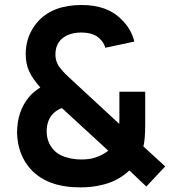

<svg xmlns="http://www.w3.org/2000/svg" viewBox="-20 -754 708 788"><path d="M308.5 15Q175 15 106.5 -59Q53 -118 50 -207.5Q50 -298 100 -357Q117 -377 145.5 -395Q114 -430 99.8 -461Q85.5 -492 85.5 -532Q85.5 -595 119.5 -645Q153.5 -695 212 -717Q257 -733.5 315 -733.5Q422 -733.5 479.5 -673Q517.5 -637 531.5 -583.5L412.5 -558Q406 -580 388 -596.5Q363.5 -620.5 312 -620.5Q281 -620.5 255.5 -609Q207.5 -586 207.5 -530.5Q207.5 -514.5 212.2 -501.2Q217 -488 222.5 -480.5Q228 -473 239.5 -460Q248.5 -450 261.5 -438Q279.5 -421 288.5 -413L469.5 -245.5Q470 -252 470 -267.5V-289.5V-377.5H576V-247Q576 -180.5 568.5 -153L658 -71L580.5 11.5L511 -54.5Q461.5 -8 393.5 6Q357.5 15 308.5 15ZM313.5 -99.5Q347.5 -99.5 369.5 -107Q400 -116.5 424.5 -135.5L234 -310.5Q208 -301 191.5 -280.5Q171.5 -254 171.5 -214.5Q172 -172 197.5 -142Q214.5 -120.5 246.8 -110Q279 -99.5 313.5 -99.5Z"/></svg>

Font: Vortex Mix
Style: Bold
Weight: 700
Designer: Mikhail Sharanda
Foundry: Mikhail Sharanda
Version: Version 4.504;Glyphs 3.1.2 (3151)